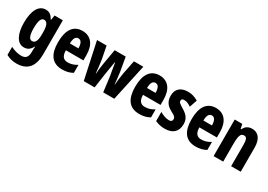

<svg xmlns="http://www.w3.org/2000/svg" viewBox="7 -1473 3483 2496"><g transform="rotate(30 1749.0 -225.5)"><path d="M197 -625C92 -625 33 -518 33 -336C33 -165 91 -56 191 -56C242 -56 279 -76 312 -138H316C314 -117 312 -86 312 -61V-55C312 28 276 55 215 55C173 55 118 44 58 14V135C106 161 155 174 212 174C380 174 456 74 456 -105V-615H332L321 -546H313C280 -607 245 -625 197 -625ZM242 -500C289 -500 312 -458 312 -346V-320C312 -220 288 -180 243 -180C200 -180 179 -231 179 -335C179 -447 200 -500 242 -500Z M749 -624C614 -624 544 -523 544 -338C544 -160 610 -56 766 -56C825 -56 876 -68 922 -95V-215C872 -184 831 -172 782 -172C718 -172 686 -211 685 -297H948V-376C948 -531 876 -624 749 -624ZM750 -513C791 -513 814 -474 814 -400H686C686 -483 713 -513 750 -513Z M1351 -287 1379 -66H1545L1664 -615H1523L1482 -410C1471 -352 1463 -278 1460 -231H1456C1453 -273 1444 -349 1436 -407L1400 -615H1234L1198 -408C1186 -344 1179 -278 1176 -231H1172C1167 -289 1160 -367 1150 -422L1113 -615H969L1087 -66H1250L1282 -289C1287 -323 1305 -426 1314 -482H1318C1325 -432 1345 -330 1351 -287Z M1907 -624C1772 -624 1702 -523 1702 -338C1702 -160 1768 -56 1924 -56C1983 -56 2034 -68 2080 -95V-215C2030 -184 1989 -172 1940 -172C1876 -172 1844 -211 1843 -297H2106V-376C2106 -531 2034 -624 1907 -624ZM1908 -513C1949 -513 1972 -474 1972 -400H1844C1844 -483 1871 -513 1908 -513Z M2492 -231C2492 -318 2442 -363 2378 -401C2309 -443 2302 -453 2302 -474C2302 -497 2315 -507 2341 -507C2383 -507 2413 -489 2447 -467L2486 -581C2434 -611 2387 -625 2333 -625C2223 -625 2160 -568 2160 -469C2160 -388 2194 -336 2266 -298C2344 -258 2346 -242 2346 -220C2346 -193 2330 -179 2298 -179C2248 -179 2199 -201 2161 -224V-87C2208 -65 2254 -56 2307 -56C2421 -56 2492 -113 2492 -231Z M2753 -624C2618 -624 2548 -523 2548 -338C2548 -160 2614 -56 2770 -56C2829 -56 2880 -68 2926 -95V-215C2876 -184 2835 -172 2786 -172C2722 -172 2690 -211 2689 -297H2952V-376C2952 -531 2880 -624 2753 -624ZM2754 -513C2795 -513 2818 -474 2818 -400H2690C2690 -483 2717 -513 2754 -513Z M3296 -625C3242 -625 3198 -602 3174 -548H3164L3149 -615H3036V-66H3180V-325C3180 -453 3195 -497 3247 -497C3289 -497 3299 -458 3299 -383V-66H3443V-427C3443 -555 3388 -625 3296 -625Z"/></g></svg>

Font: Noto Sans Malayalam UI ExtraCondensed ExtraBold
Style: Regular
Weight: 800
Width: 2
Designer: Jelle Bosma - Monotype Design Team
Foundry: Monotype Imaging Inc.
Version: Version 2.104